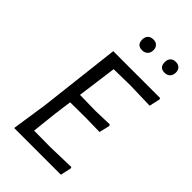

<svg xmlns="http://www.w3.org/2000/svg" viewBox="-250 -908 988 988"><g transform="rotate(45 244.0 -414.5)"><path d="M248 -829Q266 -829 276.5 -818.5Q287 -808 287 -790Q287 -771 275.5 -759.5Q264 -748 246 -748Q207 -748 207 -788Q207 -807 218 -818Q229 -829 248 -829ZM411 -829Q429 -829 439.5 -818.5Q450 -808 450 -790Q450 -771 439 -759.5Q428 -748 409 -748Q371 -748 371 -788Q371 -807 381.5 -818Q392 -829 411 -829ZM413 -66 416 -59 403 0H63L92 -193L144 -640H485L488 -633L475 -574L333 -578L211 -576L182 -360L297 -358L397 -361L402 -354L388 -296L282 -298L173 -297L160 -199L145 -63L268 -62Z"/></g></svg>

Font: Alegreya Sans
Style: Italic
Weight: 400
Italic angle: -7°
Designer: Juan Pablo del Peral
Foundry: Huerta Tipografica
Version: Version 2.007